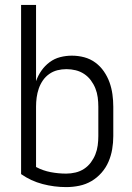

<svg xmlns="http://www.w3.org/2000/svg" viewBox="-20 -755 540 783"><path d="M250 8Q201 8 153.5 -4.5Q106 -17 66 -45V-735H127V-424Q135 -447 149 -467Q163 -487 182.5 -501.5Q202 -516 225.5 -522Q249 -528 273 -528Q299 -528 323.5 -521.5Q348 -515 368.5 -500Q389 -485 403.5 -464Q418 -443 426.5 -419.5Q435 -396 438.5 -370.5Q442 -345 442 -320V-200Q442 -173 437.5 -146.5Q433 -120 422.5 -95.5Q412 -71 394 -50.5Q376 -30 353 -16.5Q330 -3 303.5 2.5Q277 8 250 8ZM250 -47Q269 -47 288 -51.5Q307 -56 323 -66.5Q339 -77 350.5 -92.5Q362 -108 369 -125.5Q376 -143 378.5 -162Q381 -181 381 -200V-320Q381 -339 378.5 -358Q376 -377 369 -394.5Q362 -412 350.5 -427.5Q339 -443 323 -453.5Q307 -464 288.5 -468.5Q270 -473 251 -473Q232 -473 214 -468.5Q196 -464 180.5 -453Q165 -442 154.5 -426.5Q144 -411 138 -393.5Q132 -376 129.5 -357.5Q127 -339 127 -320V-74Q155 -59 186.5 -53Q218 -47 250 -47Z"/></svg>

Font: Iosevka SS18 Light
Style: Regular
Weight: 300
Monospace: yes
Designer: Belleve Invis
Foundry: Belleve Invis
Version: Version 25.1.1; ttfautohint (v1.8.4)